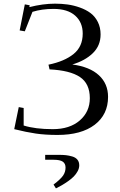

<svg xmlns="http://www.w3.org/2000/svg" viewBox="-20 -731 658 1054"><path d="M58.1 -22 83 -143.1 109.9 -138.2V-42Q173.8 -22 270 -22Q362.8 -22 418 -69.8Q473.1 -117.7 473.1 -191.9Q473.1 -272 418.7 -308.3Q364.3 -344.7 252 -350.1L246.1 -376Q334 -394 384 -434.6Q434.1 -475.1 434.1 -546.9Q434.1 -608.4 392.6 -645.3Q351.1 -682.1 273.9 -682.1Q210 -682.1 158.2 -666L116.2 -559.1L87.9 -564L116.2 -707L143.1 -702.1L141.1 -691.9Q215.8 -710.9 282.2 -710.9Q318.4 -710.9 351.6 -706.3Q384.8 -701.7 418.5 -689.7Q452.1 -677.7 476.8 -659.4Q501.5 -641.1 516.8 -610.8Q532.2 -580.6 532.2 -542Q532.2 -480.5 489.7 -439.2Q447.3 -397.9 377 -377Q472.7 -364.3 522.9 -317.9Q573.2 -271.5 573.2 -199.2Q573.2 -102.1 499.8 -46.1Q426.3 9.8 295.9 9.8Q229 9.8 176.8 2.2Q124.5 -5.4 58.1 -22ZM228 119.1H303.2Q325.2 119.1 341.6 120.8Q357.9 122.6 376.5 127.9Q395 133.3 405 145.5Q415 157.7 415 176.8Q415 192.9 406.2 209Q397.5 225.1 385 237.8Q372.6 250.5 353.8 263.7Q335 276.9 320.3 285.4Q305.7 293.9 287.1 303.2L273.9 282.2Q313 252.4 326.4 232.7Q339.8 212.9 339.8 189Q339.8 167 324.7 156.5Q309.6 146 273.9 146H228Z"/></svg>

Font: Dehuti Alt
Style: Bold
Weight: 700
Version: Version 1.2